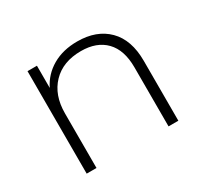

<svg xmlns="http://www.w3.org/2000/svg" viewBox="-114 -686 900 847"><g transform="rotate(-30 336.5 -263.0)"><path d="M573 -305V0H523V-301Q523 -389 478.5 -435Q434 -481 354 -481Q262 -481 209 -426Q156 -371 156 -278V0H106V-522H154V-409Q181 -464 234.5 -495Q288 -526 361 -526Q459 -526 516 -469Q573 -412 573 -305Z"/></g></svg>

Font: Goldbeck Next Light
Style: Regular
Weight: 300
Designer: Julieta Ulanovsky
Foundry: Julieta Ulanovsky
Version: Version 7.200